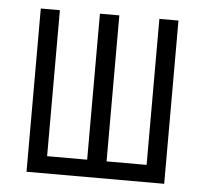

<svg xmlns="http://www.w3.org/2000/svg" viewBox="-44 -576 662 621"><g transform="rotate(5 287.5 -265.0)"><path d="M64 0V-530H126V-56H256V-530H319V-56H449V-530H511V0Z"/></g></svg>

Font: Jozsika Light
Style: Regular
Weight: 300
Monospace: yes
Designer: Belleve Invis
Foundry: Belleve Invis
Version: 2.1.0